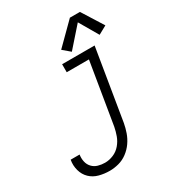

<svg xmlns="http://www.w3.org/2000/svg" viewBox="-227 -1094 1112 1228"><g transform="rotate(-30 328.5 -480.0)"><path d="M217 8Q250 8 284 -1Q318 -10 347.5 -32Q377 -54 397.5 -83.5Q418 -113 429.5 -146Q441 -179 447 -212L533 -735H293V-676H457L382 -222Q376 -191 365 -160.5Q354 -130 332 -104Q310 -78 279 -65Q248 -52 217 -52Q191 -52 166.5 -59Q142 -66 125 -84Q108 -102 102.5 -127Q97 -152 101 -178V-179H35V-178Q28 -139 38.5 -101Q49 -63 75.5 -37.5Q102 -12 139.5 -2Q177 8 217 8ZM387 -773 514 -917 595 -778 657 -812 559 -968H485L334 -818Z"/></g></svg>

Font: Iosevka Sparkle Light
Style: Italic
Weight: 300
Italic angle: -9°
Designer: Belleve Invis
Foundry: Belleve Invis
Version: Version 4.5.0; ttfautohint (v1.8.3)